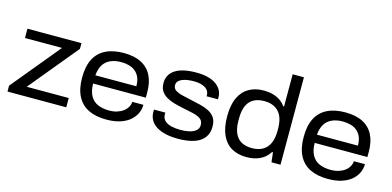

<svg xmlns="http://www.w3.org/2000/svg" viewBox="-69 -1124 3135 1536"><g transform="rotate(15 1499.0 -356.0)"><path d="M33.1 0V-48.8L364.2 -450.1H57.2V-527H504.6V-480.2L171.9 -76.9H519.8V0Z M853.2 12Q765.7 12 705.1 -17.7Q644.5 -47.5 612.6 -108.5Q580.7 -169.5 580.7 -263Q580.7 -357 612.1 -417.8Q643.5 -478.5 704.6 -508.8Q765.6 -539 854 -539Q941.2 -539 999.3 -508.8Q1057.3 -478.6 1086 -421.7Q1114.7 -364.8 1114.7 -284.9V-239.3H678Q679.1 -176.5 701 -137.4Q723 -98.3 762.8 -81.1Q802.5 -63.8 857.1 -63.8Q892.9 -63.8 922.2 -73Q951.5 -82.2 972.4 -97.8Q993.3 -113.4 1005.7 -134.6Q1018 -155.8 1019 -178.9H1110.9Q1110.4 -140.3 1094.2 -106.1Q1077.9 -72 1046.1 -45.3Q1014.3 -18.7 966.1 -3.3Q918 12 853.2 12ZM678.5 -307.6H1017.8Q1017.8 -351.5 1004.8 -381Q991.7 -410.6 968.6 -429Q945.5 -447.4 915.6 -455.3Q885.8 -463.2 851.8 -463.2Q801.7 -463.2 763.9 -446.5Q726.1 -429.8 704.6 -395.6Q683.1 -361.3 678.5 -307.6Z M1446.5 12Q1389.9 12 1344.7 1.7Q1299.4 -8.6 1267.7 -28.7Q1235.9 -48.7 1219 -78Q1202.1 -107.3 1202.1 -146.8Q1202.1 -151.3 1202.4 -156Q1202.6 -160.7 1203.1 -164.2H1296.9Q1296.9 -160.8 1296.4 -157.6Q1295.9 -154.4 1295.9 -151.5Q1296.4 -116.8 1317.7 -97.1Q1338.9 -77.5 1374.2 -69.6Q1409.6 -61.6 1449.5 -61.6Q1488.4 -61.6 1521.6 -69.4Q1554.8 -77.2 1575.4 -94.5Q1596 -111.8 1596 -140.8Q1596 -174.6 1573.3 -191.2Q1550.6 -207.9 1511.4 -217.2Q1472.2 -226.6 1421.6 -236.1Q1379.7 -244.5 1343.4 -255.3Q1307.2 -266.1 1279.6 -283.1Q1252 -300.2 1236.4 -325.8Q1220.8 -351.4 1220.8 -390Q1220.8 -425.5 1235.9 -453.2Q1250.9 -480.9 1280.7 -500Q1310.5 -519 1353.8 -528.5Q1397.1 -538 1453.1 -538Q1507.9 -538 1549.4 -527.6Q1590.8 -517.2 1618.6 -497.2Q1646.5 -477.3 1661.1 -451Q1675.6 -424.7 1675.6 -393.5Q1675.6 -388.4 1675.9 -384.3Q1676.1 -380.2 1674.6 -375.8H1581.4V-384.1Q1581.4 -410.1 1566 -428.2Q1550.5 -446.3 1521.6 -455.8Q1492.7 -465.4 1451 -465.4Q1426.1 -465.4 1401.4 -461.9Q1376.8 -458.5 1357.1 -450.2Q1337.5 -441.9 1326 -429.5Q1314.5 -417 1314.5 -397Q1314.5 -370.5 1335.7 -356.1Q1356.8 -341.6 1391.2 -333Q1425.6 -324.4 1466 -316Q1507.1 -307.5 1547.5 -297.5Q1587.9 -287.5 1619.8 -271.5Q1651.6 -255.4 1670.9 -227.6Q1690.2 -199.7 1690.2 -153.6Q1690.2 -109.7 1673.1 -78.3Q1656 -46.9 1624.3 -26.9Q1592.5 -6.9 1547.5 2.5Q1502.4 12 1446.5 12Z M2016.1 12Q1942.2 12 1890 -18Q1837.9 -47.9 1809.8 -109.6Q1781.7 -171.4 1781.7 -265.4Q1781.7 -358 1810 -418.5Q1838.4 -479.1 1890.4 -509Q1942.4 -539 2013.6 -539Q2052.6 -539 2086.4 -530Q2120.1 -521.1 2147.4 -503.2Q2174.6 -485.2 2194.1 -457.5H2201.1V-724H2294.3V0H2219.5L2210.4 -80.2H2202.8Q2171.8 -32.3 2123.9 -10.1Q2075.9 12 2016.1 12ZM2037 -68.7Q2090 -68.7 2126.5 -89.5Q2163.1 -110.3 2182.1 -151.5Q2201.1 -192.7 2201.1 -255.6V-270.8Q2201.1 -322.1 2189.1 -358.1Q2177.1 -394 2154.9 -416.1Q2132.7 -438.2 2103.2 -448.3Q2073.8 -458.3 2039.2 -458.3Q1987.5 -458.3 1951.7 -439Q1915.8 -419.6 1896.9 -378.9Q1877.9 -338.2 1877.9 -272.8V-253.7Q1877.9 -187.9 1897.4 -147.2Q1916.8 -106.4 1952.4 -87.6Q1988.1 -68.7 2037 -68.7Z M2688.2 12Q2600.7 12 2540.1 -17.7Q2479.5 -47.5 2447.6 -108.5Q2415.7 -169.5 2415.7 -263Q2415.7 -357 2447.1 -417.8Q2478.5 -478.5 2539.6 -508.8Q2600.6 -539 2689 -539Q2776.2 -539 2834.3 -508.8Q2892.3 -478.6 2921 -421.7Q2949.7 -364.8 2949.7 -284.9V-239.3H2513Q2514.1 -176.5 2536 -137.4Q2558 -98.3 2597.8 -81.1Q2637.5 -63.8 2692.1 -63.8Q2727.9 -63.8 2757.2 -73Q2786.5 -82.2 2807.4 -97.8Q2828.3 -113.4 2840.7 -134.6Q2853 -155.8 2854 -178.9H2945.9Q2945.4 -140.3 2929.2 -106.1Q2912.9 -72 2881.1 -45.3Q2849.3 -18.7 2801.1 -3.3Q2753 12 2688.2 12ZM2513.5 -307.6H2852.8Q2852.8 -351.5 2839.8 -381Q2826.7 -410.6 2803.6 -429Q2780.5 -447.4 2750.6 -455.3Q2720.8 -463.2 2686.8 -463.2Q2636.7 -463.2 2598.9 -446.5Q2561.1 -429.8 2539.6 -395.6Q2518.1 -361.3 2513.5 -307.6Z"/></g></svg>

Font: Archivo SemiBold SemiExpanded
Style: Regular
Weight: 600
Width: 6
Version: Version 2.001